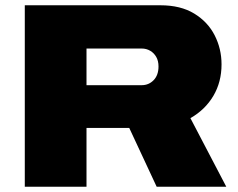

<svg xmlns="http://www.w3.org/2000/svg" viewBox="-20 -708 901 728"><path d="M74 0V-688H588Q665 -688 716.5 -656.5Q768 -625 794 -574Q820 -523 820 -464Q820 -397 789 -344.5Q758 -292 702 -260L838 0H574L470 -223H308V0ZM308 -385H517Q544 -385 562.5 -404Q581 -423 581 -456Q581 -477 572.5 -492Q564 -507 549.5 -515.5Q535 -524 517 -524H308Z"/></svg>

Font: Archivo SemiExpanded Black
Style: Regular
Weight: 900
Width: 6
Designer: Hector Gatti
Foundry: Omnibus-Type
Version: Version 2.001